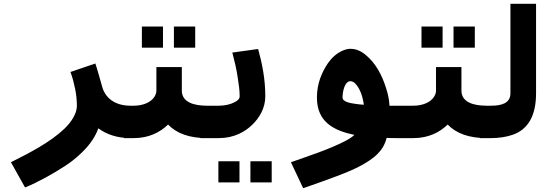

<svg xmlns="http://www.w3.org/2000/svg" viewBox="-20 -733 2971 1019"><path d="M672 0V-172C590 -172 537 -213 521 -277C508 -321 499 -358 486 -396L354 -351C366 -319 373 -289 379 -260C385 -231 388 -201 388 -171C388 -150 381 -130 369 -109C357 -88 341 -68 321 -49C245 23 136 79 38 128L113 262C188 231 262 189 328 146C354 129 377 111 400 90C443 51 481 6 502 -52C543 -21 601 0 672 0Z M872 -72C917 -25 985 0 1078 0V-172C1012 -172 945 -189 945 -252V-377H810V-252C810 -240 806 -230 800 -220C782 -190 739 -172 690 -172H638V0H690C770 0 830 -31 872 -72ZM845 -480V-592H733V-480ZM1016 -480V-592H903V-480Z M1350 -473 1213 -454C1224 -412 1236 -364 1242 -319C1247 -287 1252 -254 1252 -222C1252 -205 1236 -196 1222 -189C1202 -179 1173 -172 1142 -172H1044V0H1142C1221 0 1281 -33 1321 -73C1355 -107 1388 -157 1388 -222C1388 -315 1371 -396 1350 -473ZM1251 235V123H1139V235ZM1422 235V123H1309V235Z M1911 -177C1894 -178 1879 -180 1865 -182C1842 -185 1798 -192 1798 -215C1798 -247 1809 -302 1840 -302C1849 -302 1857 -298 1865 -290C1890 -265 1905 -222 1911 -177ZM1861 -17C1850 -7 1834 4 1813 15C1726 60 1626 92 1524 128L1589 266C1656 243 1716 221 1767 202C1818 183 1863 164 1899 144C1962 109 2014 71 2032 -1C2051 0 2072 0 2094 0H2156V-172H2047C2046 -193 2043 -215 2037 -238C2018 -310 1987 -377 1941 -423C1916 -448 1884 -474 1840 -474C1826 -474 1812 -470 1798 -464C1766 -450 1740 -426 1720 -397C1689 -351 1662 -291 1662 -215C1662 -85 1752 -40 1861 -17Z M2356 -72C2401 -25 2469 0 2562 0V-172C2496 -172 2429 -189 2429 -252V-377H2294V-252C2294 -240 2290 -230 2284 -220C2266 -190 2223 -172 2174 -172H2122V0H2174C2254 0 2314 -31 2356 -72ZM2329 -480V-592H2217V-480ZM2500 -480V-592H2387V-480Z M2586 -172H2528V0H2586C2628 0 2666 -6 2699 -17C2785 -46 2825 -122 2825 -238V-713H2689V-238C2689 -184 2640 -172 2586 -172Z"/></svg>

Font: Iranian Sans Web
Style: Bold
Weight: 700
Designer: Hooman Mehr, Hadi Navid in Neviseh Pardaz Co. Ltd. (http://nevisa.com)
Foundry: http://font-store.ir
Version: 5.0.2 build 3/9/1393